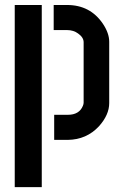

<svg xmlns="http://www.w3.org/2000/svg" viewBox="-20 -561 499 770"><path d="M197.3 0V-100.6H252Q297.9 -100.6 312.5 -136.7Q315.4 -143.6 315.4 -149.4V-391.6Q315.4 -411.1 293 -426.8Q274.4 -440.4 249 -440.4H195.3V-541H249Q341.8 -541 392.6 -465.8Q418 -427.7 418 -393.6V-147.5Q418 -100.6 377 -54.7Q327.1 -1 252 0ZM39.1 189.5V-541H147.5V189.5Z"/></svg>

Font: Post No Bills Jaffna
Style: Bold
Weight: 700
Designer: Kosala Senevirathne, Siva Puranthara, Lasantha Premarathna, Tharique Azeez
Foundry: Mooniak
Version: Version 1.220 ; ttfautohint (v1.6)